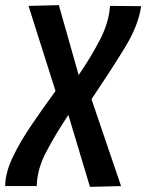

<svg xmlns="http://www.w3.org/2000/svg" viewBox="-37 -724 569 747"><path d="M313 3 229 -277Q178 -200 142.5 -132.5Q107 -65 106 0H-17Q-16 -53 13 -113.5Q42 -174 86.5 -239Q131 -304 179 -370L74 -701L192 -704L269 -432Q317 -502 352 -569.5Q387 -637 391 -701L512 -700Q502 -625 447.5 -536.5Q393 -448 319 -338L434 0Z"/></svg>

Font: Georama SemiCondensed SemiBold
Style: Italic
Weight: 600
Width: 4
Italic angle: -9°
Designer: Jean-Baptiste Levee
Foundry: Production Type
Version: Version 1.000